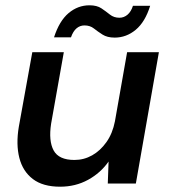

<svg xmlns="http://www.w3.org/2000/svg" viewBox="-20 -693 643 725"><path d="M207 12Q142 12 104 -17Q66 -46 53 -97Q40 -148 51 -214L102 -496H221L173 -226Q163 -161 182.5 -125Q202 -89 261 -89Q297 -89 328 -106.5Q359 -124 382 -156.5Q405 -189 414 -235L460 -496H580L493 0H387L390 -83Q360 -40 312.5 -14Q265 12 207 12ZM184 -552Q204 -614 239 -643.5Q274 -673 318 -673Q346 -673 363 -661.5Q380 -650 395 -638Q410 -626 431 -626Q448 -626 461.5 -637.5Q475 -649 482 -671H547Q528 -610 492.5 -580.5Q457 -551 413 -551Q385 -551 367 -562.5Q349 -574 334.5 -585.5Q320 -597 299 -597Q282 -597 269 -586Q256 -575 248 -552Z"/></svg>

Font: DM Sans 24pt SemiBold
Style: Italic
Weight: 600
Italic angle: -10°
Designer: Colophon Foundry, Jonny Pinhorn
Foundry: Colophon Foundry
Version: Version 4.004;gftools[0.9.30]